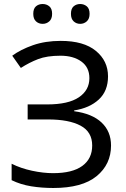

<svg xmlns="http://www.w3.org/2000/svg" viewBox="-20 -928 628 958"><path d="M519 -547Q519 -474 473 -431.5Q427 -389 350 -377V-373Q440 -361 487 -316.5Q534 -272 534 -202Q534 -108 462 -49Q390 10 246 10Q188 10 135.5 1.5Q83 -7 38 -29V-111Q84 -88 140 -76Q196 -64 245 -64Q341 -64 390.5 -100Q440 -136 440 -202Q440 -270 382 -301Q324 -332 220 -332H118V-407H215Q321 -407 373.5 -442.5Q426 -478 426 -538Q426 -592 386 -621Q346 -650 282 -650Q214 -650 170 -633Q126 -616 84 -589L41 -650Q83 -681 144.5 -702.5Q206 -724 283 -724Q398 -724 458.5 -674Q519 -624 519 -547ZM146 -859Q146 -885 159.5 -896.5Q173 -908 193 -908Q212 -908 226 -896.5Q240 -885 240 -859Q240 -834 226 -821.5Q212 -809 193 -809Q173 -809 159.5 -821.5Q146 -834 146 -859ZM334 -859Q334 -885 347.5 -896.5Q361 -908 380 -908Q399 -908 413 -896.5Q427 -885 427 -859Q427 -834 413 -821.5Q399 -809 380 -809Q361 -809 347.5 -821.5Q334 -834 334 -859Z"/></svg>

Font: Apis
Style: Regular
Weight: 400
Designer: Monotype Design Team
Foundry: Monotype Imaging Inc.
Version: Version 2.000; build 0001